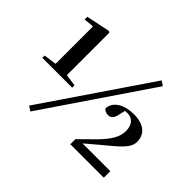

<svg xmlns="http://www.w3.org/2000/svg" viewBox="-161 -1012 1310 1310"><g transform="rotate(45 494.5 -357.0)"><path d="M339 -282V-304L253 -317V-726L244 -733L70 -697V-671L144 -678V-317L51 -304V-282ZM736 -749 218 12 252 35 769 -726ZM658 -63 744 -136C854 -227 914 -272 914 -334C914 -402 868 -452 765 -452C680 -452 605 -416 599 -344C608 -330 624 -322 644 -322C664 -322 685 -333 693 -369L705 -423C713 -425 721 -426 729 -426C778 -426 808 -390 808 -333C808 -275 777 -223 710 -155L603 -49V0H926V-63Z"/></g></svg>

Font: Noto Serif CJK JP Black
Style: Regular
Weight: 900
Designer: Ryoko NISHIZUKA 西塚涼子 (kana & ideographs); Frank Grießhammer (Latin, Greek & Cyrillic); Wenlong ZHANG 张文龙 (bopomofo); San
Foundry: Adobe Systems Incorporated
Version: Version 1.001;PS 1.001;hotconv 16.6.54;makeotf.lib2.5.65590